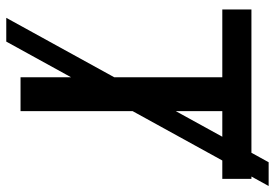

<svg xmlns="http://www.w3.org/2000/svg" viewBox="-156 -700 902 631"><g transform="rotate(90 295.5 -384.0)"><path d="M10.7 -663.1V-758.8H567.4V-663.1H344.7V0H233.4V-663.1ZM38.1 46.9 512.7 -815.4H590.8L116.2 46.9Z"/></g></svg>

Font: Gothic A1 SemiBold
Style: Regular
Weight: 600
Version: Version 2.50